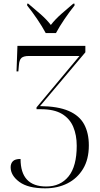

<svg xmlns="http://www.w3.org/2000/svg" viewBox="-20 -786 545 1046"><path d="M229 -606Q211 -640 182.5 -682Q154 -724 128 -756V-766H134Q165 -740 199.5 -710Q234 -680 257 -650Q280 -680 314 -710Q348 -740 379 -766H386V-756Q360 -724 331.5 -682Q303 -640 285 -606ZM226 240Q133 240 85.5 205Q38 170 38 125Q38 105 50 92.5Q62 80 92 80Q92 230 232 230Q309 230 353.5 175Q398 120 398 8Q398 -50 379 -95Q360 -140 317.5 -165.5Q275 -191 203 -191H179V-201L413 -481H137Q109 -481 97 -470.5Q85 -460 83 -431L80 -397H70L75 -536H445V-501L198 -208Q296 -207 354.5 -181.5Q413 -156 438.5 -108.5Q464 -61 464 6Q464 82 432.5 134Q401 186 347.5 213Q294 240 226 240Z"/></svg>

Font: Noto Serif Display Light
Style: Regular
Weight: 300
Designer: Monotype Design Team
Foundry: Monotype Imaging Inc.
Version: Version 2.009